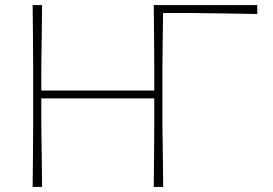

<svg xmlns="http://www.w3.org/2000/svg" viewBox="-20 -733 1071 753"><path d="M108 0Q109 -61 109.2 -117Q109.5 -173 110 -238V-475Q109.5 -540.5 109.2 -596.5Q109 -652.5 108 -713H145Q144.5 -652.5 143.8 -596.5Q143 -540.5 142 -475V-378H585V-475Q584.5 -540.5 584.2 -596.5Q584 -652.5 583 -713H989V-678Q939.5 -679 872.8 -680Q806 -681 732 -682H619.5Q619 -630 618.2 -579.8Q617.5 -529.5 617 -472V-238Q618 -173 618.8 -117Q619.5 -61 620 0H583Q584 -61 584.2 -117Q584.5 -173 585 -238V-347H142V-238Q143 -173 143.8 -117Q144.5 -61 145 0Z"/></svg>

Font: Commissioner Loud Thin
Style: Regular
Weight: 100
Designer: Kostas Bartsokas
Foundry: Kostas Bartsokas
Version: Version 1.000; ttfautohint (v1.8.3)